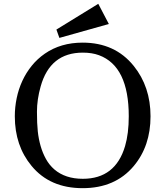

<svg xmlns="http://www.w3.org/2000/svg" viewBox="-20 -982 872 1012"><path d="M58.1 -369.1Q58.1 -417 67.9 -464.4Q77.6 -511.7 97.4 -554.9Q117.2 -598.1 147 -635Q176.8 -671.9 216.3 -699.2Q300.3 -757.3 415.5 -757.3Q585.9 -757.3 684.6 -634.8Q773.4 -524.9 773.4 -369.1Q773.4 -211.9 684.6 -106.4Q586.9 9.8 415.5 9.8Q243.2 9.8 146.5 -107.4Q58.1 -213.9 58.1 -369.1ZM266.6 -88.9Q324.2 -39.6 416.5 -39.6Q588.4 -39.6 639.2 -211.9Q658.7 -278.3 658.7 -369.1Q658.7 -632.8 502 -690.9Q465.3 -704.6 416.5 -704.6Q244.1 -704.6 194.3 -526.4Q174.8 -457.5 174.8 -393.3Q174.8 -329.1 179.2 -289.1Q183.6 -249 194.1 -212.4Q204.6 -175.8 222.2 -144Q239.7 -112.3 266.6 -88.9ZM277.3 -826.2 498 -961.9 553.7 -855.5 293 -782.2Z"/></svg>

Font: Metamorphous
Style: Regular
Weight: 400
Designer: James Grieshaber
Foundry: James Grieshaber
Version: Version 1.001